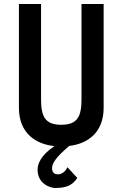

<svg xmlns="http://www.w3.org/2000/svg" viewBox="-20 -721 606 954"><path d="M315 110C302 138 280 145 272 145C264 145 243 147 239 121C235 93 258 60 324 4C411 -6 495 -58 495 -186V-701H385V-230C385 -146 368 -101 284 -101C201 -101 184 -146 184 -230V-701H74V-186C74 -55 162 -4 251 5C179 52 168 97 167 117C163 189 227 213 254 213C306 213 339 202 364 163Z"/></svg>

Font: Advent Pro
Style: Bold
Weight: 700
Designer: Andreas Kalpakidis
Foundry: Andreas Kalpakidis
Version: Version 2.002 2008